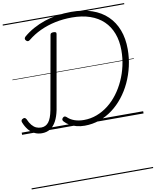

<svg xmlns="http://www.w3.org/2000/svg" viewBox="-146 -1123 1405 1731"><g transform="rotate(-10 556.0 -257.5)"><path d="M571 17Q532 17 497.5 8Q463 -1 436 -16.5Q409 -32 391 -52Q382 -61 381 -69.5Q380 -78 388 -87Q397 -96 404.5 -96.5Q412 -97 422 -89Q449 -62 487.5 -48.5Q526 -35 573 -35Q635 -35 692 -56.5Q749 -78 798 -116.5Q847 -155 886.5 -207.5Q926 -260 954.5 -322.5Q983 -385 998.5 -454Q1014 -523 1014 -595Q1014 -682 988 -750.5Q962 -819 912.5 -866.5Q863 -914 790.5 -939Q718 -964 625 -964Q544 -964 471.5 -948.5Q399 -933 335 -903.5Q271 -874 217 -830Q207 -822 198.5 -822.5Q190 -823 182 -832Q174 -840 174.5 -849Q175 -858 184 -867Q226 -903 276 -930.5Q326 -958 382 -977Q438 -996 499.5 -1005.5Q561 -1015 627 -1015Q735 -1015 817.5 -986.5Q900 -958 956.5 -903.5Q1013 -849 1042.5 -771.5Q1072 -694 1072 -596Q1072 -516 1054.5 -439.5Q1037 -363 1005 -294.5Q973 -226 928 -169Q883 -112 827.5 -70.5Q772 -29 707.5 -6Q643 17 571 17ZM179 17Q142 17 111 1.5Q80 -14 57 -43Q34 -72 19 -111Q15 -121 18 -129Q21 -137 32 -142Q43 -148 50.5 -145Q58 -142 64 -132Q79 -97 97 -75.5Q115 -54 136 -44.5Q157 -35 182 -35Q224 -35 250 -68Q276 -101 290 -175L409 -843Q410 -853 417.5 -857.5Q425 -862 439 -862Q453 -862 459.5 -857.5Q466 -853 464 -842L345 -166Q333 -107 311 -66Q289 -25 256.5 -4Q224 17 179 17ZM0 490H1112V500H0ZM0 -20H1112V0H0ZM0 -505H1112V-500H0ZM0 -1010H1112V-1000H0Z"/></g></svg>

Font: Playwrite ZA Guides
Style: Regular
Weight: 400
Designer: Veronika Burian, José Scaglione
Foundry: TypeTogether
Version: Version 1.003